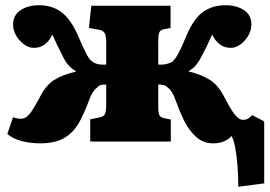

<svg xmlns="http://www.w3.org/2000/svg" viewBox="-20 -541 1034 734"><path d="M891 173Q891 134 888 94Q885 54 879 22.5Q873 -9 865 -21Q856 -10 838 -1.5Q820 7 794 7Q758 7 730.5 -17Q703 -41 683 -81Q663 -124 651 -158.5Q639 -193 623 -205Q615 -213 606.5 -215.5Q598 -218 585 -218V-133Q585 -111 589 -101.5Q593 -92 609 -89L633 -84V0H325V-85L360 -92Q376 -95 381 -104.5Q386 -114 386 -140V-218Q373 -218 365.5 -216Q358 -214 350 -205Q333 -193 320.5 -158Q308 -123 287 -81Q265 -38 229 -15.5Q193 7 134 7Q96 7 62 -2Q28 -11 8 -29L30 -93Q37 -90 45 -88.5Q53 -87 61 -87Q77 -87 91.5 -103.5Q106 -120 132 -169Q155 -215 187.5 -235.5Q220 -256 270 -267V-269Q250 -281 238.5 -295.5Q227 -310 218 -330Q208 -349 198.5 -369Q189 -389 180 -409Q156 -358 110 -358Q91 -358 72.5 -371Q54 -384 42 -404.5Q30 -425 30 -448Q30 -483 58.5 -502Q87 -521 129 -521Q180 -521 215.5 -494Q251 -467 278 -405Q299 -356 311 -333.5Q323 -311 335 -304Q346 -297 358.5 -295Q371 -293 386 -294V-380Q386 -405 380 -414.5Q374 -424 360 -427L320 -434L329 -519H632V-434L609 -430Q593 -427 589 -417Q585 -407 585 -385V-294Q600 -293 613 -295.5Q626 -298 637 -304Q647 -311 660 -333.5Q673 -356 693 -405Q721 -471 757 -496Q793 -521 842 -521Q885 -521 913 -502Q941 -483 941 -448Q941 -425 929 -404.5Q917 -384 899 -371Q881 -358 862 -358Q816 -358 791 -409Q782 -388 772 -367.5Q762 -347 753 -330Q744 -311 732 -295.5Q720 -280 701 -269V-268Q750 -256 782.5 -235.5Q815 -215 838 -169Q862 -123 877.5 -103Q893 -83 909 -83Q921 -83 929 -88Q937 -93 944 -101L990 -77V160Z"/></svg>

Font: Literata 12pt ExtraBold
Style: Regular
Weight: 800
Designer: Latin by Veronika Burian and Jose Scaglione. Greek by Irene Vlachou. Cyrillic by Vera Evstafieva.
Foundry: TypeTogether
Version: Version 3.002